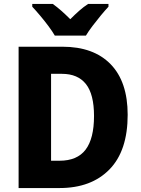

<svg xmlns="http://www.w3.org/2000/svg" viewBox="-20 -950 714 970"><path d="M625 -370Q625 -188 533 -94Q441 0 281 0H74V-714H295Q453 -714 539 -625.5Q625 -537 625 -370ZM455 -364Q455 -474 414 -525.5Q373 -577 293 -577H238V-138H281Q370 -138 412.5 -194Q455 -250 455 -364ZM257 -770Q245 -791 224.5 -818.5Q204 -846 182 -872Q160 -898 143 -916V-930H247Q269 -914 290 -895.5Q311 -877 335 -853Q359 -877 380.5 -896Q402 -915 425 -930H528V-916Q511 -898 489.5 -872Q468 -846 447.5 -819Q427 -792 414 -770Z"/></svg>

Font: Noto Sans Hebrew SemiCondensed ExtraBold
Style: Regular
Weight: 800
Width: 4
Designer: Monotype Design Team
Foundry: Monotype Imaging Inc.
Version: Version 2.004; ttfautohint (v1.8.4.7-5d5b)